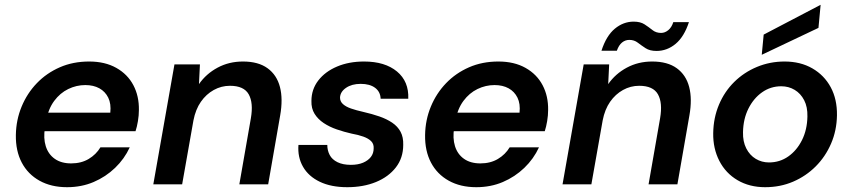

<svg xmlns="http://www.w3.org/2000/svg" viewBox="-20 -767 3550 799"><path d="M259 12Q193 12 144.5 -15Q96 -42 70.5 -90.5Q45 -139 46 -205Q47 -268 70 -323.5Q93 -379 133.5 -421Q174 -463 229 -487Q284 -511 351 -511Q417 -511 464 -484.5Q511 -458 535 -412.5Q559 -367 558 -309Q558 -287 554 -263Q550 -239 544 -221H133L147 -298H439Q443 -335 430.5 -360.5Q418 -386 393.5 -399.5Q369 -413 335 -413Q298 -413 264 -396.5Q230 -380 205.5 -347Q181 -314 172 -264L167 -235Q160 -192 170.5 -158.5Q181 -125 208 -106Q235 -87 276 -87Q318 -87 349 -105.5Q380 -124 398 -154H520Q498 -106 459 -68.5Q420 -31 369.5 -9.5Q319 12 259 12Z M618 0 706 -499H812L808 -417Q838 -460 885.5 -485.5Q933 -511 991 -511Q1055 -511 1093.5 -483Q1132 -455 1145 -405Q1158 -355 1146 -287L1096 0H976L1024 -275Q1035 -339 1015 -374.5Q995 -410 937 -410Q901 -410 869.5 -392.5Q838 -375 816 -343.5Q794 -312 785 -266L738 0Z M1425 12Q1358 12 1311 -10.5Q1264 -33 1241 -73Q1218 -113 1222 -164H1342Q1342 -141 1352 -122Q1362 -103 1384.5 -92Q1407 -81 1440 -81Q1470 -81 1491 -90Q1512 -99 1523.5 -114Q1535 -129 1535 -150Q1536 -168 1524.5 -179.5Q1513 -191 1492 -198.5Q1471 -206 1443 -211Q1412 -218 1381.5 -228.5Q1351 -239 1327 -255Q1303 -271 1289 -293.5Q1275 -316 1276 -347Q1276 -395 1304.5 -432Q1333 -469 1382.5 -490Q1432 -511 1495 -511Q1582 -511 1632 -469.5Q1682 -428 1679 -356H1564Q1563 -385 1541 -401.5Q1519 -418 1481 -418Q1444 -418 1420 -401.5Q1396 -385 1395 -361Q1395 -345 1407 -334Q1419 -323 1440.5 -315.5Q1462 -308 1493 -301Q1528 -293 1558.5 -282.5Q1589 -272 1612 -256.5Q1635 -241 1647 -218.5Q1659 -196 1658 -164Q1658 -110 1627.5 -70.5Q1597 -31 1544.5 -9.5Q1492 12 1425 12Z M1962 12Q1896 12 1847.5 -15Q1799 -42 1773.5 -90.5Q1748 -139 1749 -205Q1750 -268 1773 -323.5Q1796 -379 1836.5 -421Q1877 -463 1932 -487Q1987 -511 2054 -511Q2120 -511 2167 -484.5Q2214 -458 2238 -412.5Q2262 -367 2261 -309Q2261 -287 2257 -263Q2253 -239 2247 -221H1836L1850 -298H2142Q2146 -335 2133.5 -360.5Q2121 -386 2096.5 -399.5Q2072 -413 2038 -413Q2001 -413 1967 -396.5Q1933 -380 1908.5 -347Q1884 -314 1875 -264L1870 -235Q1863 -192 1873.5 -158.5Q1884 -125 1911 -106Q1938 -87 1979 -87Q2021 -87 2052 -105.5Q2083 -124 2101 -154H2223Q2201 -106 2162 -68.5Q2123 -31 2072.5 -9.5Q2022 12 1962 12Z M2321 0 2409 -499H2515L2511 -417Q2541 -460 2588.5 -485.5Q2636 -511 2694 -511Q2758 -511 2796.5 -483Q2835 -455 2848 -405Q2861 -355 2849 -287L2799 0H2679L2727 -275Q2738 -339 2718 -374.5Q2698 -410 2640 -410Q2604 -410 2572.5 -392.5Q2541 -375 2519 -343.5Q2497 -312 2488 -266L2441 0ZM2483 -556Q2503 -618 2538.5 -647.5Q2574 -677 2617 -677Q2645 -677 2662.5 -665.5Q2680 -654 2695 -642Q2710 -630 2731 -630Q2747 -630 2761 -641.5Q2775 -653 2782 -675H2847Q2827 -614 2791.5 -584.5Q2756 -555 2712 -555Q2684 -555 2666.5 -566.5Q2649 -578 2634 -589.5Q2619 -601 2599 -601Q2582 -601 2568.5 -590Q2555 -579 2547 -556Z M3164 12Q3099 12 3049.5 -17Q3000 -46 2973.5 -97.5Q2947 -149 2948 -213Q2949 -277 2972 -331.5Q2995 -386 3035.5 -426Q3076 -466 3130 -488.5Q3184 -511 3245 -511Q3311 -511 3360.5 -482.5Q3410 -454 3437 -404Q3464 -354 3463 -287Q3462 -224 3438.5 -169.5Q3415 -115 3374.5 -74.5Q3334 -34 3280.5 -11Q3227 12 3164 12ZM3180 -91Q3225 -91 3260.5 -116Q3296 -141 3317.5 -184Q3339 -227 3340 -282Q3341 -322 3326.5 -350Q3312 -378 3287 -393Q3262 -408 3231 -408Q3187 -408 3151.5 -383Q3116 -358 3094.5 -315Q3073 -272 3072 -217Q3071 -178 3085.5 -149.5Q3100 -121 3125 -106Q3150 -91 3180 -91ZM3150 -539 3158 -623 3395 -747 3386 -651Z"/></svg>

Font: DM Sans 20pt SemiBold
Style: Italic
Weight: 600
Italic angle: -10°
Version: Version 4.004;gftools[0.9.30]